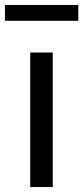

<svg xmlns="http://www.w3.org/2000/svg" viewBox="-30 -755 336 775"><path d="M92 0V-543H183V0ZM-10 -671V-735H286V-671Z"/></svg>

Font: Source Han Sans SC
Style: Regular
Weight: 400
Designer: Ryoko NISHIZUKA 西塚涼子 (kana, bopomofo & ideographs); Paul D. Hunt (Latin, Greek & Cyrillic); Sandoll Communications 산돌커뮤니
Foundry: Adobe
Version: Version 2.002;hotconv 1.0.116;makeotfexe 2.5.65601; ttfautoh